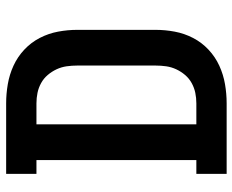

<svg xmlns="http://www.w3.org/2000/svg" viewBox="-88 -688 775 640"><g transform="rotate(-90 300.0 -367.5)"><path d="M41 0V-101H87V-634H41V-735H276Q308 -735 340 -729.5Q372 -724 401.5 -710.5Q431 -697 455 -674.5Q479 -652 494 -623Q509 -594 515 -562Q521 -530 521 -498V-237Q521 -205 515 -173Q509 -141 494 -112Q479 -83 455 -60.5Q431 -38 401.5 -24.5Q372 -11 340 -5.5Q308 0 276 0ZM206 -101H276Q294 -101 311 -104.5Q328 -108 343.5 -116.5Q359 -125 370.5 -138.5Q382 -152 389.5 -168Q397 -184 399.5 -201.5Q402 -219 402 -237V-498Q402 -516 399.5 -533.5Q397 -551 389.5 -567Q382 -583 370.5 -596.5Q359 -610 343.5 -618.5Q328 -627 311 -630.5Q294 -634 276 -634H206Z"/></g></svg>

Font: Iosevka Etoile
Style: Bold
Weight: 700
Designer: Belleve Invis
Foundry: Belleve Invis
Version: Version 28.1.0; ttfautohint (v1.8.4)